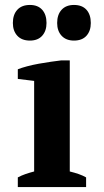

<svg xmlns="http://www.w3.org/2000/svg" viewBox="-20 -756 420 776"><path d="M32 -663Q32 -697 50 -716.5Q68 -736 101 -736Q133 -736 150.5 -716.5Q168 -697 168 -663Q168 -631 150.5 -611.5Q133 -592 101 -592Q68 -592 50 -611.5Q32 -631 32 -663ZM211 -663Q211 -697 229 -716.5Q247 -736 279 -736Q312 -736 329.5 -716.5Q347 -697 347 -663Q347 -631 329.5 -611.5Q312 -592 279 -592Q247 -592 229 -611.5Q211 -631 211 -663ZM328 0H52V-39Q67 -47 83 -52.5Q99 -58 118 -63V-429L52 -437V-476Q67 -482 89.5 -488Q112 -494 137 -498.5Q162 -503 186.5 -506.5Q211 -510 228 -512H262V-63Q282 -58 298 -52.5Q314 -47 328 -39Z"/></svg>

Font: PT Serif
Style: Bold
Weight: 700
Designer: A.Korolkova, O.Umpeleva, V.Yefimov
Foundry: ParaType Ltd
Version: Version 1.000W OFL; ttfautohint (v1.6)